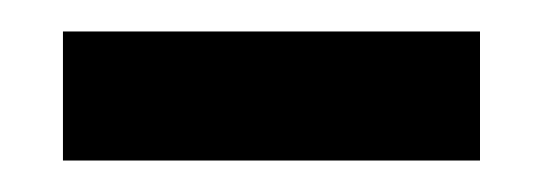

<svg xmlns="http://www.w3.org/2000/svg" viewBox="-20 -682 345 122"><path d="M285 -662V-580H20V-662Z"/></svg>

Font: Mukta Mahee ExtraBold
Style: Regular
Weight: 800
Designer: Shuchita Grover, Noopur Datye, Girish Dalvi, Yashodeep Gholap
Foundry: Ek Type
Version: Version 2.538;PS 1.000;hotconv 16.6.51;makeotf.lib2.5.65220;